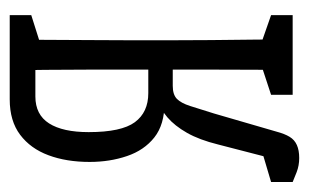

<svg xmlns="http://www.w3.org/2000/svg" viewBox="-143 -425 623 387"><g transform="rotate(-90 168.5 -231.5)"><path d="M161.6 -523.4H331.5V-480L257.3 -456.5L251.5 -471.7H167.5Q130.9 -471.7 113.3 -444.1Q95.7 -416.5 95.7 -364.3Q95.7 -298.3 115.7 -271.2Q135.7 -244.1 174.3 -244.1H251.5V-194.8H189Q171.4 -194.8 162.8 -186.5Q154.3 -178.2 148.4 -159.9Q142.6 -141.6 133.3 -111.8L96.7 14.2Q92.3 30.8 86.2 40.8Q80.1 50.8 69.6 55.4Q59.1 60.1 43.5 60.1Q28.3 60.1 14.9 54.9Q1.5 49.8 -4.9 46.9V3.4L69.3 -18.6L37.6 24.9L70.8 -103.5Q80.1 -141.1 94.2 -166Q108.4 -190.9 125.5 -205.6Q142.6 -220.2 160.2 -225.1L154.8 -211.4Q110.8 -211.4 85 -231.9Q59.1 -252.4 47.4 -287.1Q35.6 -321.8 35.6 -362.3Q35.6 -409.2 49.1 -445.3Q62.5 -481.4 90.3 -502.4Q118.2 -523.4 161.6 -523.4ZM220.2 46.9Q221.2 19.5 221.4 -25.1Q221.7 -69.8 221.7 -118.7Q221.7 -167.5 221.7 -206.1V-271.5Q221.7 -310.1 221.7 -358.9Q221.7 -407.7 221.2 -452.6Q220.7 -497.6 220.2 -523.4H282.7Q281.7 -496.6 281.7 -452.1Q281.7 -407.7 281.2 -358.9Q280.8 -310.1 280.8 -271.5V-206.1Q280.8 -167.5 281.2 -118.7Q281.7 -69.8 282.2 -25.4Q282.7 19 282.7 46.9ZM170.9 46.9V3.4L245.1 -21H261.7L331.5 3.4V46.9Z"/></g></svg>

Font: Scarab Serif
Style: Condensed
Weight: 400
Designer: John Roberts
Foundry: Scarab
Version: 1.0